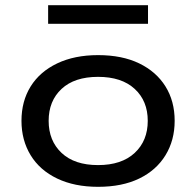

<svg xmlns="http://www.w3.org/2000/svg" viewBox="-20 -713 758 742"><path d="M359 9Q268 9 201 -23Q134 -55 98.5 -113Q63 -171 63 -246Q63 -322 98.5 -379Q134 -436 201 -468Q268 -500 359 -500Q452 -500 518 -468Q584 -436 619.5 -379Q655 -322 655 -246Q655 -171 619.5 -113Q584 -55 518 -23Q452 9 359 9ZM359 -75Q450 -75 500.5 -122Q551 -169 551 -246Q551 -323 500.5 -369.5Q450 -416 359 -416Q268 -416 218 -369.5Q168 -323 168 -246Q168 -169 218 -122Q268 -75 359 -75ZM166 -621V-693H552V-621Z"/></svg>

Font: Nunito Sans 10pt Expanded Medium
Style: Regular
Weight: 500
Width: 7
Designer: Vernon Adams
Foundry: Vernon Adams
Version: Version 3.101;gftools[0.9.27]